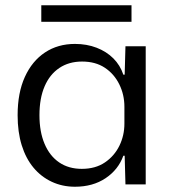

<svg xmlns="http://www.w3.org/2000/svg" viewBox="-20 -701 650 730"><path d="M265 9Q217 9 176.5 -10Q136 -29 107 -64Q78 -99 62.5 -149Q47 -199 47 -263Q47 -348 74.5 -408.5Q102 -469 151 -501.5Q200 -534 265 -534Q310 -534 347.5 -519.5Q385 -505 411 -479Q437 -453 449 -417H454L457 -525H534V0H457L454 -109H449Q430 -56 381.5 -23.5Q333 9 265 9ZM291 -59Q343 -59 379 -83.5Q415 -108 434 -147Q453 -186 453 -231V-295Q453 -341 433.5 -380.5Q414 -420 378.5 -443.5Q343 -467 292 -467Q242 -467 205.5 -442.5Q169 -418 149.5 -372.5Q130 -327 130 -263Q130 -200 149.5 -154Q169 -108 205 -83.5Q241 -59 291 -59ZM137 -618V-681H480V-618Z"/></svg>

Font: Mona Sans ExtraLight
Style: Regular
Weight: 400
Version: Version 2.000